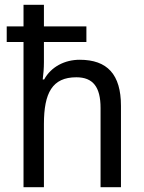

<svg xmlns="http://www.w3.org/2000/svg" viewBox="-20 -780 599 800"><path d="M163 -760H78V-670H8V-605H78V0H163V-263C163 -393 198 -458 298 -458C368 -458 399 -417 399 -330V0H484V-339C484 -470 427 -531 312 -531C250 -531 193 -502 164 -449H158C161 -471 163 -497 163 -521V-605H340V-670H163Z"/></svg>

Font: Noto Sans Bengali SemiCondensed
Style: Regular
Weight: 400
Width: 4
Designer: Jelle Bosma - Monotype Design Team
Foundry: Monotype Imaging Inc.
Version: Version 2.003